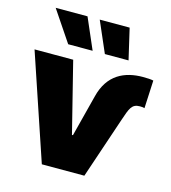

<svg xmlns="http://www.w3.org/2000/svg" viewBox="-111 -842 832 933"><g transform="rotate(15 304.5 -376.0)"><path d="M6.8 -530.3 185.5 0H399.4L503.9 -309.6C524.4 -370.1 532.2 -395.5 573.2 -395.5C585 -395.5 591.8 -394.5 596.7 -392.6L603.5 -533.2C590.8 -536.1 573.2 -537.1 550.8 -537.1C460 -537.1 377 -501 348.6 -384.8L294.9 -175.8H290L201.2 -530.3ZM158.2 -596.7H281.2L213.9 -752H53.7ZM342.8 -596.7H461.9L425.8 -752H275.4Z"/></g></svg>

Font: Pretendard Black
Style: Regular
Weight: 900
Designer: Base glyphs from Inter by Rasmus Andersson; Hangeul glyphs from Noto Sans CJK(Source Han Sans) by Jang Soo-young and Kan
Foundry: Kil Hyung-jin
Version: Version 1.309;Glyphs 3.2 (3225)